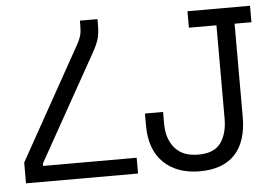

<svg xmlns="http://www.w3.org/2000/svg" viewBox="-51 -770 1240 854"><g transform="rotate(-5 569.5 -343.0)"><path d="M413 -700V-675.5Q413 -640.2 407 -616.5Q401 -592.8 383.2 -560L115.2 -81.2V-70.5H533V0H32.8V-92.8L313.8 -596.5Q325.2 -617.2 329.9 -634.1Q334.5 -651 334.5 -677V-700ZM586.8 -210V-263.2H667.8V-210Q667.8 -143.5 702.8 -102Q737.8 -60.5 808 -60.5Q879 -60.5 908.4 -101.9Q937.8 -143.2 937.8 -210V-626.5H814.8V-700H1094.2V-626.5H1018.8V-210Q1018.8 -101 965.4 -43.5Q912 14 808.2 14Q706.2 14 646.5 -43.9Q586.8 -101.8 586.8 -210Z"/></g></svg>

Font: Space 7353
Style: Regular
Weight: 400
Designer: Christine Claussen + Ruben Lyon  (Space 7353)
Version: Version 1.000;FEAKit 1.0